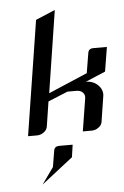

<svg xmlns="http://www.w3.org/2000/svg" viewBox="-50 -506 471 730"><g transform="rotate(-5 186.0 -140.5)"><path d="M43.9 0 112.8 -438 187 -469.2 138.2 -155.8 287.1 -219.2 299.8 -295.9Q302.7 -312 319.8 -312H372.1L356.9 -219.2L280.8 -187Q309.1 -187 327.6 -168.5Q342.8 -153.3 342.8 -133.8Q342.8 -130.9 341.8 -125L327.1 -30.8Q325.2 -17.1 313 -8.8Q301.3 0 287.1 0H252.9L272.9 -125Q274.9 -138.2 266.1 -147Q257.3 -155.8 242.2 -155.8H208L132.8 -125L118.2 -30.8Q116.2 -17.1 104 -8.8Q92.3 0 78.1 0ZM83 188 127.9 125 138.2 63Q141.1 46.9 158.2 46.9H210L203.1 94.2Z"/></g></svg>

Font: Hhenum
Style: Italic
Weight: 400
Designer: T. Christopher White
Version: Version 1.0